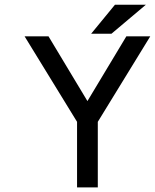

<svg xmlns="http://www.w3.org/2000/svg" viewBox="-20 -811 670 831"><path d="M462.4 -665H374.5L477.5 -790.5H611.3ZM189.9 -653.8 358.4 -373.5 526.9 -653.8H630.4L403.3 -283.7V0H313.5V-283.7L86.4 -653.8Z"/></svg>

Font: Meera Inimai
Style: Regular
Weight: 400
Version: 2.0.0+20160526